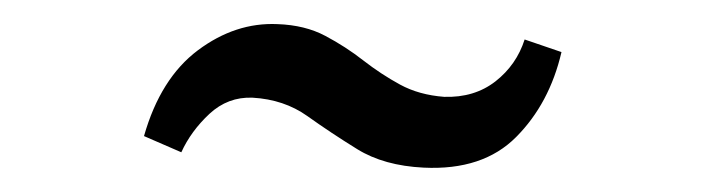

<svg xmlns="http://www.w3.org/2000/svg" viewBox="-20 -368 588 160"><path d="M131.1 -241.1 100 -254.6Q113.7 -302.7 144.9 -326.1Q176.2 -349.5 211.2 -347.9Q234.2 -347.1 251.1 -338.1Q268.1 -329.1 282.8 -317.6Q297.6 -306.1 313.4 -297.5Q329.2 -288.9 350.1 -287.3Q375.3 -286.5 392.9 -300.2Q410.4 -313.9 417.2 -335.1L447.9 -324.6Q437.9 -281.7 410.1 -253.8Q382.4 -225.9 333.1 -228.3Q300 -229.9 277.7 -243.7Q255.4 -257.5 236.1 -271.3Q216.7 -285.1 190.4 -286.6Q169.9 -287.4 154.5 -273.1Q139.1 -258.7 131.1 -241.1Z"/></svg>

Font: Karma Variable Light
Style: Regular
Weight: 300
Designer: Joana Correia
Foundry: Indian Type Foundry
Version: Version 3.000